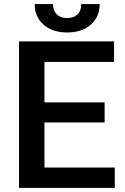

<svg xmlns="http://www.w3.org/2000/svg" viewBox="-20 -912 605 932"><path d="M374.5 -892.1C374.5 -849.1 349.1 -824.2 306.2 -824.2C263.2 -824.2 237.3 -849.1 237.3 -892.1H148.4C148.4 -851.1 162.6 -817.9 191.4 -792.5C220.2 -767.1 258.3 -754.4 306.2 -754.4C354 -754.4 392.1 -767.1 420.9 -792.5C449.7 -817.9 463.9 -851.1 463.9 -892.1ZM487.8 -415H195.8V-611.3H533.7V-710.9H72.3V0H537.1V-98.6H195.8V-317.4H487.8Z"/></svg>

Font: Roboto Medium
Style: Regular
Weight: 500
Designer: Google
Version: Version 2.137; 2017